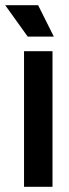

<svg xmlns="http://www.w3.org/2000/svg" viewBox="-39 -715 265 735"><path d="M53 0V-519H162V0ZM67 -575 -19 -695H107L167 -575Z"/></svg>

Font: Bricolage Grotesque 48pt Medium
Style: Regular
Weight: 500
Designer: Mathieu Triay
Foundry: Atelier Triay
Version: Version 1.000; ttfautohint (v1.8.4.7-5d5b);gftools[0.9.32]